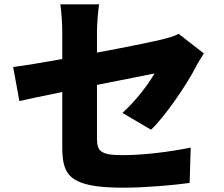

<svg xmlns="http://www.w3.org/2000/svg" viewBox="-20 -819 1040 891"><path d="M681 -217C748 -281 846 -425 889 -509C899 -529 916 -555 926 -571L809 -662C787 -650 760 -643 728 -635C682 -624 560 -599 430 -575V-671C430 -708 435 -768 440 -799H260C265 -768 269 -707 269 -671V-545C174 -528 89 -514 41 -508L70 -350C113 -360 186 -375 269 -392V-136C269 -6 301 52 552 52C650 52 781 41 860 30L865 -134C766 -114 646 -99 547 -99C443 -99 430 -120 430 -179V-425C551 -449 661 -471 697 -478C670 -430 609 -349 548 -295Z"/></svg>

Font: Noto Sans T Chinese Black
Style: Bold
Weight: 900
Designer: Ryoko NISHIZUKA (kana & ideographs); Paul D. Hunt (Latin, Greek & Cyrillic); Wenlong ZHANG (bopomofo); Sandoll Communica
Foundry: Adobe Systems Incorporated
Version: Version 1.000;PS 1;hotconv 1.0.78;makeotf.lib2.5.61930